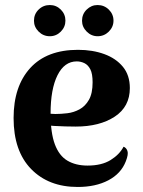

<svg xmlns="http://www.w3.org/2000/svg" viewBox="-20 -729 567 763"><path d="M289 14Q173 14 103.5 -57.5Q34 -129 34 -260Q34 -386 100 -458.5Q166 -531 290 -531Q348 -531 394.5 -514Q441 -497 468.5 -463.5Q496 -430 496 -379Q496 -305 436 -265.5Q376 -226 281 -226Q241 -226 195.5 -228.5Q150 -231 97 -244L101 -285Q122 -283 144.5 -280Q167 -277 200 -276Q222 -276 247.5 -279Q273 -282 296 -294.5Q319 -307 333.5 -332.5Q348 -358 348 -402Q348 -436 339 -453.5Q330 -471 315.5 -478Q301 -485 285 -485Q236 -485 208.5 -430Q181 -375 181 -278Q181 -201 198 -155.5Q215 -110 248 -90.5Q281 -71 328 -71Q384 -71 419.5 -93Q455 -115 471 -146Q482 -142 486.5 -129Q491 -116 480 -88Q461 -39 410.5 -12.5Q360 14 289 14ZM178 -585Q152 -585 133.5 -603.5Q115 -622 115 -646.6Q115 -673 133.5 -691Q152 -709 178 -709Q203.5 -709 221.8 -690.8Q240 -672.5 240 -647Q240 -622 221.8 -603.5Q203.5 -585 178 -585ZM368 -585Q343 -585 324.5 -603.5Q306 -622 306 -646.6Q306 -673 324.5 -691Q343 -709 367.6 -709Q394 -709 412.5 -690.8Q431 -672.5 431 -647Q431 -622 412.5 -603.5Q393.9 -585 368 -585Z"/></svg>

Font: Arima Thin
Style: Regular
Weight: 100
Designer: Joana Correia and Natanael Gama
Foundry: NDISCOVER
Version: Version 1.101;gftools[0.9.23]